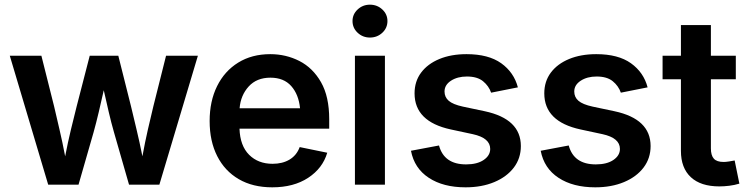

<svg xmlns="http://www.w3.org/2000/svg" viewBox="-20 -782 3169 813"><path d="M184.1 0 21.5 -545.9H155.3L209 -332Q219.2 -287.1 231.7 -234.6Q244.1 -182.1 255.9 -120.1Q267.6 -180.7 280.3 -233.2Q293 -285.6 304.7 -332L359.9 -545.9H481L534.7 -332Q545.4 -286.6 558.1 -234.1Q570.8 -181.6 583 -120.1Q594.2 -181.2 606.2 -233.6Q618.2 -286.1 629.4 -332L683.1 -545.9H817.9L654.8 0H526.4L462.4 -222.7Q451.2 -261.7 440.4 -307.9Q429.7 -354 419.4 -399.9Q409.2 -354 398.2 -307.6Q387.2 -261.2 376.5 -222.7L312.5 0Z M1132.8 11.2Q1050.3 11.2 991 -23.4Q931.6 -58.1 899.7 -121.1Q867.7 -184.1 867.7 -269.5Q867.7 -353.5 899.2 -417.2Q930.7 -481 988.5 -516.8Q1046.4 -552.7 1124.5 -552.7Q1190.9 -552.7 1247.8 -523.7Q1304.7 -494.6 1339.4 -433.8Q1374 -373 1374 -277.3V-237.3H994.1Q996.6 -164.6 1034.9 -126.5Q1073.2 -88.4 1134.3 -88.4Q1176.3 -88.4 1206.3 -106.4Q1236.3 -124.5 1249 -159.2L1365.7 -135.3Q1346.2 -69.3 1284.9 -29.1Q1223.6 11.2 1132.8 11.2ZM994.6 -323.7H1250.5Q1244.6 -382.3 1213.1 -417.7Q1181.6 -453.1 1125 -453.1Q1066.9 -453.1 1033 -415.8Q999 -378.4 994.6 -323.7Z M1482.9 0V-545.9H1609.9V0ZM1546.4 -623Q1516.1 -623 1494.4 -643.3Q1472.7 -663.6 1472.7 -692.9Q1472.7 -721.7 1494.4 -741.9Q1516.1 -762.2 1546.4 -762.2Q1577.1 -762.2 1598.9 -741.9Q1620.6 -721.7 1620.6 -692.9Q1620.6 -663.6 1598.9 -643.3Q1577.1 -623 1546.4 -623Z M1951.2 11.2Q1856.9 11.2 1795.7 -29.1Q1734.4 -69.3 1720.2 -143.6L1838.9 -166Q1860.4 -85.9 1953.6 -85.9Q2000.5 -85.9 2028.1 -104.7Q2055.7 -123.5 2055.7 -151.4Q2055.7 -197.8 1981.9 -213.9L1888.7 -233.9Q1735.4 -267.1 1735.4 -386.7Q1735.4 -437.5 1763.2 -474.6Q1791 -511.7 1840.6 -532.2Q1890.1 -552.7 1955.6 -552.7Q2048.3 -552.7 2102.3 -514.2Q2156.2 -475.6 2172.9 -412.1L2059.6 -389.6Q2049.8 -418 2025.4 -438Q2001 -458 1957 -458Q1917 -458 1889.6 -440.2Q1862.3 -422.4 1862.3 -394.5Q1862.3 -370.6 1880.1 -355.2Q1897.9 -339.8 1939.9 -330.6L2032.7 -311Q2185.5 -278.3 2185.5 -163.6Q2185.5 -111.8 2155.8 -72.5Q2126 -33.2 2073 -11Q2020 11.2 1951.2 11.2Z M2500.5 11.2Q2406.2 11.2 2345 -29.1Q2283.7 -69.3 2269.5 -143.6L2388.2 -166Q2409.7 -85.9 2502.9 -85.9Q2549.8 -85.9 2577.4 -104.7Q2605 -123.5 2605 -151.4Q2605 -197.8 2531.2 -213.9L2438 -233.9Q2284.7 -267.1 2284.7 -386.7Q2284.7 -437.5 2312.5 -474.6Q2340.3 -511.7 2389.9 -532.2Q2439.5 -552.7 2504.9 -552.7Q2597.7 -552.7 2651.6 -514.2Q2705.6 -475.6 2722.2 -412.1L2608.9 -389.6Q2599.1 -418 2574.7 -438Q2550.3 -458 2506.3 -458Q2466.3 -458 2439 -440.2Q2411.6 -422.4 2411.6 -394.5Q2411.6 -370.6 2429.4 -355.2Q2447.3 -339.8 2489.3 -330.6L2582 -311Q2734.9 -278.3 2734.9 -163.6Q2734.9 -111.8 2705.1 -72.5Q2675.3 -33.2 2622.3 -11Q2569.3 11.2 2500.5 11.2Z M3095.7 -545.9V-446.3H2990.2V-153.8Q2990.2 -124 3002.7 -110.1Q3015.1 -96.2 3044.4 -96.2Q3053.2 -96.2 3067.4 -98.4Q3081.5 -100.6 3090.8 -102.5L3110.8 -4.4Q3089.8 2 3067.9 4.6Q3045.9 7.3 3025.9 7.3Q2947.3 7.3 2905.3 -31.7Q2863.3 -70.8 2863.3 -143.1V-446.3H2785.6V-545.9H2863.3V-675.8H2990.2V-545.9Z"/></svg>

Font: Inter SemiBold
Style: Regular
Weight: 600
Designer: Rasmus Andersson
Foundry: rsms
Version: Version 4.001;git-9221beed3